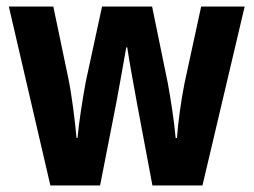

<svg xmlns="http://www.w3.org/2000/svg" viewBox="-20 -567 776 587"><path d="M399 -250 446 0H599L728 -547H595L544 -312C533 -257 524 -188 521 -145H517C513 -193 502 -264 493 -313L445 -547H292L242 -316C232 -261 221 -191 217 -145H214C209 -199 200 -273 189 -327L143 -547H7L134 0H286L335 -250C343 -291 358 -377 366 -422H369C375 -380 391 -295 399 -250Z"/></svg>

Font: Noto Sans Arabic UI Cn
Style: Bold
Weight: 700
Width: 3
Designer: Monotype Design Team, Nadine Chahine and Nizar Qandah
Foundry: Monotype Imaging Inc.
Version: Version 2.010